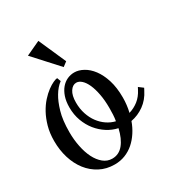

<svg xmlns="http://www.w3.org/2000/svg" viewBox="-148 -667 701 760"><g transform="rotate(-30 202.0 -287.5)"><path d="M409.2 -205.1 403.8 -194.8Q387.2 -161.6 359.6 -141.8Q332 -122.1 299.8 -116.2Q291 -91.3 277.1 -70.1Q263.2 -48.8 245.4 -33.2Q227.5 -17.6 205.3 -8.8Q183.1 0 157.2 0Q119.6 0 89.6 -15.9Q59.6 -31.7 38.6 -58.8Q17.6 -85.9 6.3 -122.3Q-4.9 -158.7 -4.9 -200.2Q-4.9 -236.3 3.4 -265.9Q11.7 -295.4 24.4 -318.6Q37.1 -341.8 52.7 -359.1Q68.4 -376.5 83.5 -387.7Q98.6 -398.9 111.1 -404.5Q123.5 -410.2 129.9 -410.2L136.2 -393.1Q116.2 -378.4 100.6 -352.1Q86.9 -329.6 75.9 -292.5Q64.9 -255.4 64.9 -200.2Q64.9 -166.5 71.3 -134.8Q77.6 -103 89.8 -78.6Q102.1 -54.2 119.9 -39.6Q137.7 -24.9 160.2 -24.9Q190.9 -24.9 211.2 -49.6Q231.4 -74.2 241.2 -117.2Q215.8 -122.6 192.9 -137.2Q169.9 -151.9 152.3 -173.6Q134.8 -195.3 124.3 -223.6Q113.8 -252 113.8 -285.2Q113.8 -312.5 120.8 -333.3Q127.9 -354 139.6 -367.9Q151.4 -381.8 166.7 -388.9Q182.1 -396 199.2 -396Q219.2 -396 240.2 -384.5Q261.2 -373 278.3 -350.3Q295.4 -327.6 306.2 -293.5Q316.9 -259.3 316.9 -213.9Q316.9 -196.8 314.9 -180.2Q313 -163.6 309.1 -147.9Q332.5 -154.8 351.8 -169.9Q371.1 -185.1 383.8 -210L389.2 -220.2ZM146 -289.1Q146 -260.3 154.1 -236.1Q162.1 -211.9 175.8 -193.6Q189.5 -175.3 207.5 -163.1Q225.6 -150.9 246.1 -146Q248.5 -159.7 249.3 -174.6Q250 -189.5 250 -205.1Q250 -239.7 244.6 -267.8Q239.3 -295.9 230.5 -315.7Q221.7 -335.4 210 -346.2Q198.2 -356.9 186 -356.9Q169.4 -356.9 157.7 -339.1Q146 -321.3 146 -289.1ZM174.3 -435.1 74.2 -544.9 139.2 -575.2 194.3 -450.2Z"/></g></svg>

Font: Rochester
Style: Regular
Weight: 400
Version: Version 1.006